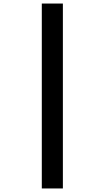

<svg xmlns="http://www.w3.org/2000/svg" viewBox="-20 -820 591 1084"><path d="M216 244V-800H335V244Z"/></svg>

Font: Noto Sans Tamil SemiCondensed ExtraBold
Style: Regular
Weight: 800
Width: 4
Designer: Jelle Bosma - Monotype Design Team
Foundry: Monotype Imaging Inc.
Version: Version 2.004; ttfautohint (v1.8.4.7-5d5b)